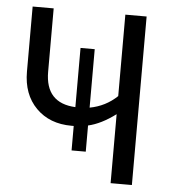

<svg xmlns="http://www.w3.org/2000/svg" viewBox="-51 -736 701 782"><g transform="rotate(5 300.0 -344.5)"><path d="M517 -689V0H430V-282Q371 -238 318 -226V-119H260V-219H251Q161 -219 106 -274.5Q51 -330 51 -423V-689H137V-430Q137 -302 260 -296V-538H318V-299Q383 -311 430 -356V-689Z"/></g></svg>

Font: FiraDG Mono
Style: Regular
Weight: 400
Designer: Carrois Corporate & Edenspiekermann AG
Foundry: Carrois Corporate GbR & Edenspiekermann AG
Version: Version 3.206